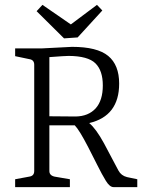

<svg xmlns="http://www.w3.org/2000/svg" viewBox="-20 -766 595 786"><path d="M377 -746.1 398.9 -723.1 297.9 -612.8 242.2 -608.9 129.9 -720.2 153.8 -746.1 270 -666ZM467.8 -423.8Q467.8 -291 345.2 -262.2Q373 -239.3 405.8 -179.2L464.8 -67.9Q476.1 -46.9 500 -41L542 -32.2V0H444.8Q429.2 0 413.6 -25.4Q397.9 -50.8 377 -92.8L340.8 -164.1Q304.7 -233.9 286.1 -252.9H182.1V-65.9Q182.1 -47.9 203.1 -43L266.1 -32.2V0H42V-32.2L100.1 -43Q120.1 -45.9 120.1 -65.9V-501Q120.1 -521 100.1 -523.9L42 -536.1V-567.9H151.9L274.9 -574.2Q377.9 -574.2 422.9 -537.1Q467.8 -500 467.8 -423.8ZM261.2 -537.1Q247.1 -537.1 182.1 -532.2V-290Q218.3 -289.1 290 -289.1Q341.8 -290 371.6 -322.3Q400.9 -355 400.9 -416Q400.9 -477.1 370.6 -506.8Q340.3 -536.6 261.2 -537.1Z"/></svg>

Font: Yrsa-Light
Style: Regular
Weight: 300
Designer: Anna Giedrys (Yrsa+Rasa design), David Brezina (Yrsa art-direction, Rasa art-direction, design)
Foundry: Rosetta Type Foundry
Version: Version 1.001;PS 1.1;hotconv 1.0.88;makeotf.lib2.5.647800